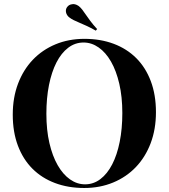

<svg xmlns="http://www.w3.org/2000/svg" viewBox="-20 -914 832 948"><path d="M397 -722.2Q476.1 -722.2 541.3 -697.8Q606.4 -673.3 652.8 -627Q699.2 -580.6 724.6 -513.2Q750 -445.8 750 -359.9Q750 -275.9 723.9 -207Q697.8 -138.2 650.9 -89.1Q604 -40 538.8 -12.9Q473.6 14.2 396 14.2Q316.4 14.2 251.5 -10.3Q186.5 -34.7 140.1 -81.1Q93.8 -127.4 68.4 -194.8Q43 -262.2 43 -348.1Q43 -432.1 69.1 -501Q95.2 -569.8 142.1 -618.9Q189 -668 253.9 -695.1Q318.8 -722.2 397 -722.2ZM392.6 -704.1Q350.6 -704.1 316.7 -678.2Q282.7 -652.3 258.8 -605.7Q234.9 -559.1 221.9 -494.4Q209 -429.7 209 -352.1Q209 -272 223.9 -207.8Q238.8 -143.6 264.9 -98.1Q291 -52.7 325.7 -28.3Q360.4 -3.9 399.9 -3.9Q441.9 -3.9 475.8 -29.8Q509.8 -55.7 533.9 -102.3Q558.1 -148.9 571 -213.6Q584 -278.3 584 -356Q584 -435.5 569.1 -500Q554.2 -564.5 528.1 -609.9Q502 -655.3 467 -679.7Q432.1 -704.1 392.6 -704.1ZM311.5 -879.4Q320.3 -890.6 333 -892.6Q341.3 -895 350.3 -892.8Q359.4 -890.6 367.7 -884.8Q377.9 -877 386 -866.5Q394 -856 403.3 -842.3Q412.6 -828.6 425.8 -810.8Q439 -793 459.5 -770.5L453.1 -762.7Q427.2 -777.3 407.2 -786.4Q387.2 -795.4 371.8 -802Q356.4 -808.6 344.7 -814.2Q333 -819.8 322.8 -827.6Q315.9 -832.5 311.8 -839.1Q307.6 -845.7 306.2 -852.1Q302.7 -867.2 311.5 -879.4Z"/></svg>

Font: SVN-Playfair Display
Style: Bold
Weight: 700
Designer: Claus Eggers Sørensen
Foundry: Claus Eggers Sørensen
Version: Version 1.004;PS 001.004;hotconv 1.0.70;makeotf.lib2.5.58329